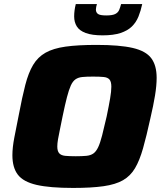

<svg xmlns="http://www.w3.org/2000/svg" viewBox="-20 -917 800 945"><path d="M340 8Q225 8 160 -7Q95 -22 68 -57Q41 -92 41 -153Q41 -191 50.5 -240Q60 -289 73 -354Q89 -439 104.5 -499Q120 -559 143 -597.5Q166 -636 204 -657.5Q242 -679 302.5 -687.5Q363 -696 455 -696Q569 -696 633.5 -681Q698 -666 724.5 -630.5Q751 -595 751 -534Q751 -496 743 -447Q735 -398 720 -334Q701 -247 684 -187Q667 -127 644.5 -89Q622 -51 585.5 -30Q549 -9 489.5 -0.5Q430 8 340 8ZM353 -148Q384 -148 405 -150Q426 -152 439.5 -161.5Q453 -171 463 -192Q473 -213 482.5 -250Q492 -287 505 -344Q516 -397 522 -432.5Q528 -468 528 -490Q528 -515 519 -525.5Q510 -536 490.5 -538Q471 -540 438 -540Q406 -540 385.5 -538Q365 -536 351.5 -526.5Q338 -517 328.5 -496Q319 -475 309.5 -438.5Q300 -402 288 -344Q281 -308 275 -280Q269 -252 265.5 -231.5Q262 -211 262 -196Q262 -173 271.5 -162.5Q281 -152 301 -150Q321 -148 353 -148ZM485 -743Q433 -743 402 -754.5Q371 -766 358 -787Q345 -808 345 -836Q345 -851 347 -866Q349 -881 353 -897H457Q455 -890 453.5 -883Q452 -876 452 -870Q452 -856 462 -848.5Q472 -841 503 -841Q533 -841 547 -848Q561 -855 566.5 -868Q572 -881 576 -897H680Q673 -864 661.5 -835.5Q650 -807 629 -786.5Q608 -766 573 -754.5Q538 -743 485 -743Z"/></svg>

Font: Saira SemiExpanded ExtraBold
Style: Italic
Weight: 800
Width: 6
Italic angle: -12°
Designer: Hector Gatti with collaboration of the Omnibus-Type team
Foundry: Omnibus-Type
Version: Version 1.101